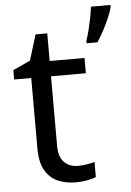

<svg xmlns="http://www.w3.org/2000/svg" viewBox="-54 -801 579 851"><g transform="rotate(-5 235.0 -375.0)"><path d="M264 -62Q284 -62 305 -65.5Q326 -69 339 -73V-6Q325 1 299 5.5Q273 10 249 10Q207 10 171.5 -4.5Q136 -19 114 -55Q92 -91 92 -156V-468H16V-510L93 -545L128 -659H180V-536H335V-468H180V-158Q180 -109 203.5 -85.5Q227 -62 264 -62ZM470 -751Q466 -733 454.5 -706Q443 -679 428 -650.5Q413 -622 398 -600H350V-612Q357 -631 363.5 -657.5Q370 -684 375.5 -711.5Q381 -739 383 -760H470Z"/></g></svg>

Font: Noto Sans Buhid
Style: Regular
Weight: 400
Designer: Monotype Design Team
Foundry: Monotype Imaging Inc.
Version: Version 2.001